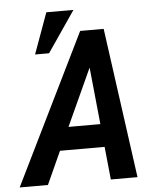

<svg xmlns="http://www.w3.org/2000/svg" viewBox="-91 -859 734 906"><g transform="rotate(-5 276.0 -406.0)"><path d="M381.3 -155.8 397 0H523.4L425.3 -710.9H314L-34.7 0H99.1L169.9 -155.8ZM219.7 -264.6 343.3 -534.7 370.6 -264.6ZM162.6 -812.5 92.3 -618.7H158.7L291 -812.5Z"/></g></svg>

Font: Roboto Mono SemiBold
Style: Italic
Weight: 600
Italic angle: -10°
Monospace: yes
Designer: Google
Version: Version 3.000